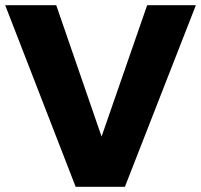

<svg xmlns="http://www.w3.org/2000/svg" viewBox="-22 -721 776 741"><path d="M-2 -701H195L370 -194L546 -701H734L460 0H270Z"/></svg>

Font: Montserrat arm2
Style: Bold
Weight: 700
Designer: Julieta Ulanovsky
Foundry: Julieta Ulanovsky
Version: Version 6.000